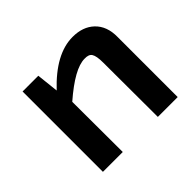

<svg xmlns="http://www.w3.org/2000/svg" viewBox="-121 -666 828 828"><g transform="rotate(-45 293.5 -252.0)"><path d="M190 -389Q298 -504 402 -504Q464 -504 501 -469Q540 -432 539 -366V0H418L417 -332Q417 -373 407 -388Q398 -402 372 -401Q311 -401 203 -307L204 0H83V-490H179Z"/></g></svg>

Font: Taylor Sans Upright Semi Bold
Style: Regular
Weight: 600
Italic angle: -8°
Designer: Natanael Gama
Version: Version 1.001 September 8, 2015